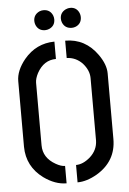

<svg xmlns="http://www.w3.org/2000/svg" viewBox="-58 -888 630 936"><g transform="rotate(-5 257.0 -420.5)"><path d="M141.6 -796.9Q141.6 -828.1 170.9 -841.8Q180.7 -845.7 190.4 -845.7Q222.7 -845.7 235.4 -816.4Q239.3 -806.6 239.3 -796.9Q239.3 -764.6 210 -752Q200.2 -748 190.4 -748Q158.2 -748 145.5 -777.3Q141.6 -787.1 141.6 -796.9ZM271.5 -796.9Q271.5 -827.1 299.8 -840.8Q310.5 -845.7 321.3 -845.7Q352.5 -845.7 365.2 -816.4Q369.1 -806.6 369.1 -796.9Q369.1 -764.6 340.8 -752Q331.1 -748 321.3 -748Q288.1 -748 275.4 -777.3Q271.5 -787.1 271.5 -796.9ZM38.1 -190.4V-511.7Q38.1 -563.5 82 -617.2Q140.6 -687.5 230.5 -688.5V-603.5Q170.9 -603.5 137.7 -543Q124 -516.6 124 -496.1V-190.4Q124 -128.9 184.6 -94.7Q210 -80.1 229.5 -80.1V4.9Q173.8 4.9 118.2 -35.2Q39.1 -93.8 38.1 -190.4ZM283.2 4.9V-80.1Q317.4 -80.1 352.5 -110.4Q389.6 -143.6 390.6 -190.4V-496.1Q390.6 -534.2 359.4 -569.3Q327.1 -602.5 283.2 -603.5V-688.5Q381.8 -688.5 441.4 -603.5Q475.6 -554.7 475.6 -511.7V-190.4Q475.6 -82 378.9 -24.4Q328.1 4.9 283.2 4.9Z"/></g></svg>

Font: Post No Bills Colombo
Style: SemiBold
Weight: 700
Designer: Kosala Senevirathne, Siva Puranthara, Lasantha Premarathna, Tharique Azeez
Foundry: Mooniak
Version: Version 1.220 ; ttfautohint (v1.5)